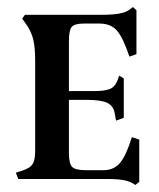

<svg xmlns="http://www.w3.org/2000/svg" viewBox="-20 -509 453 546"><path d="M51 -445 43 -456 51 -467H272Q327 -467 346 -480L358 -489L368 -480V-355L348 -348Q330 -402 312.5 -422Q295 -442 263 -442H218Q192 -442 184 -432.5Q176 -423 176 -392V-250H248Q278 -250 292.5 -256Q307 -262 314 -280L319 -294L332 -286V-174L310 -166L306 -188Q302 -209 284 -217Q266 -225 226 -225H176V-74Q176 -44 185 -34.5Q194 -25 225 -25H274Q304 -25 321.5 -46Q339 -67 355 -119L376 -112V8L365 17Q351 7 333 3.5Q315 0 283 0H32L25 -18Q50 -25 61 -31.5Q72 -38 76 -49Q80 -60 80 -83V-336Q80 -376 74 -399Q68 -422 51 -445Z"/></svg>

Font: Katibeh
Style: Regular
Weight: 400
Designer: Arabic design by Kourosh Beigpour, Latin design by Eduardo Tunni, engineering by Lasse Fister
Version: Version 1.000